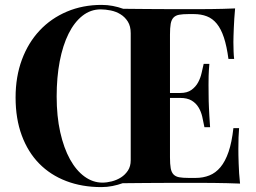

<svg xmlns="http://www.w3.org/2000/svg" viewBox="-20 -742 1035 776"><path d="M943.4 -140.1Q943.4 -129.9 943.6 -114.5Q943.8 -99.1 944.6 -80.6Q945.3 -62 946.5 -41.3Q947.8 -20.5 950.2 0Q925.8 -1 897.2 -1.7Q868.7 -2.4 839.4 -2.7Q810.1 -2.9 781.7 -2.9Q753.4 -2.9 729 -2.9Q709 -2.9 680.4 -2.9Q651.9 -2.9 618.2 -2.7Q584.5 -2.4 547.9 -2.2Q511.2 -2 475.6 -1.5Q456.5 5.4 434.6 9.8Q412.6 14.2 389.6 14.2Q311.5 14.2 247.6 -10.3Q183.6 -34.7 138.2 -81.1Q92.8 -127.4 67.9 -194.8Q43 -262.2 43 -348.1Q43 -432.1 68.6 -501Q94.2 -569.8 140.4 -618.9Q186.5 -668 250.5 -695.1Q314.5 -722.2 390.6 -722.2Q414.1 -722.2 435.8 -718Q457.5 -713.9 478 -706.5Q514.2 -706.1 550.5 -705.8Q586.9 -705.6 619.9 -705.3Q652.8 -705.1 680.9 -705.1Q709 -705.1 729 -705.1Q751 -705.1 776.9 -705.1Q802.7 -705.1 829.3 -705.3Q856 -705.6 881.8 -706.3Q907.7 -707 930.2 -708Q928.2 -687.5 927 -667.5Q925.8 -647.5 925 -629.6Q924.3 -611.8 923.8 -596.9Q923.3 -582 923.3 -571.8Q923.3 -551.8 924.1 -533.9Q924.8 -516.1 926.3 -503.9H903.3Q896.5 -555.2 885 -590.1Q873.5 -625 856.4 -646Q839.4 -667 816.2 -676Q793 -685.1 763.2 -685.1H742.2Q718.8 -685.1 704.1 -682.4Q689.5 -679.7 681.2 -670.9Q672.9 -662.1 669.9 -645.8Q667 -629.4 667 -602.1V-366.2H708.5Q736.8 -366.2 753.9 -378.7Q771 -391.1 780.8 -409.2Q790.5 -427.2 794.9 -447.5Q799.3 -467.8 803.2 -483.9H826.2Q823.7 -455.1 823.2 -434.8Q822.8 -414.6 822.8 -398.9Q822.8 -386.7 823 -376.5Q823.2 -366.2 823.2 -356Q823.2 -344.7 823.5 -333Q823.7 -321.3 824.5 -306.6Q825.2 -292 826.2 -272.9Q827.1 -253.9 829.1 -228H806.2Q802.2 -249.5 797.4 -270.5Q792.5 -291.5 782.2 -308.3Q772 -325.2 754.4 -335.7Q736.8 -346.2 708.5 -346.2H667V-106Q667 -78.6 669.9 -62.3Q672.9 -45.9 681.2 -37.1Q689.5 -28.3 704.1 -25.6Q718.8 -22.9 742.2 -22.9H771Q800.8 -22.9 826.2 -33Q851.6 -43 871.1 -66.4Q890.6 -89.8 903.8 -128.4Q917 -167 923.3 -224.1H946.3Q944.8 -208 944.1 -186.5Q943.4 -165 943.4 -140.1ZM508.3 -607.9Q508.3 -636.2 496.6 -654.8Q484.9 -673.3 467 -684.3Q449.2 -695.3 427.7 -699.7Q406.2 -704.1 386.7 -704.1Q346.2 -704.1 313.2 -678.2Q280.3 -652.3 257.1 -605.7Q233.9 -559.1 221.4 -494.4Q209 -429.7 209 -352.1Q209 -272 223.4 -207.8Q237.8 -143.6 262.9 -98.1Q288.1 -52.7 321.8 -28.3Q355.5 -3.9 394 -3.9Q411.6 -3.9 431.9 -9Q452.1 -14.2 469 -24.9Q485.8 -35.6 497.1 -52.7Q508.3 -69.8 508.3 -94.2Z"/></svg>

Font: SVN-Playfair Display
Style: Bold
Weight: 700
Designer: Claus Eggers Sørensen
Foundry: Claus Eggers Sørensen
Version: Version 1.004;PS 001.004;hotconv 1.0.70;makeotf.lib2.5.58329